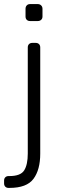

<svg xmlns="http://www.w3.org/2000/svg" viewBox="-46 -730 299 940"><path d="M139 -627H101Q91 -627 85 -633Q79 -639 79 -649V-687Q79 -697 85 -703.5Q91 -710 101 -710H139Q149 -710 155.5 -703.5Q162 -697 162 -687V-649Q162 -639 155.5 -633Q149 -627 139 -627ZM112 -520H129Q139 -520 145 -514Q151 -508 151 -498V22Q151 101 118 145.5Q85 190 0 190H-4Q-14 190 -20 184Q-26 178 -26 168V154Q-26 144 -20 138Q-14 132 -4 132H0Q55 132 72.5 104Q90 76 90 22V-498Q90 -508 96 -514Q102 -520 112 -520Z"/></svg>

Font: Rubik
Style: Regular
Weight: 300
Designer: Hubert & Fischer
Foundry: Hubert & Fischer
Version: Version 1.100